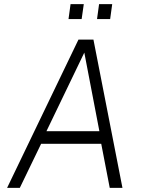

<svg xmlns="http://www.w3.org/2000/svg" viewBox="-20 -916 705 936"><path d="M14.5 0 362.5 -723H435.5L577 0H515L473.5 -215H180.5L76.5 0ZM206.5 -276.5H464.5L391 -659.5ZM453 -823 463 -896H527L517 -823ZM314 -823 324 -896H388.5L378 -823Z"/></svg>

Font: Public Sans ExtraLight
Style: Italic
Weight: 200
Italic angle: -8°
Designer: The Public Sans project authors (U.S. Web Design System). Libre Franklin designed by Pablo Impallari and Rodrigo Fuenzal
Version: Version 1.007; ttfautohint (v1.8.1) -l 8 -r 50 -G 200 -x 14 